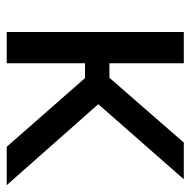

<svg xmlns="http://www.w3.org/2000/svg" viewBox="-18 -536 554 557"><g transform="rotate(90 258.5 -257.0)"><path d="M72.3 0H163.1V-227.1H206.1L405.3 0H516.6L281.7 -265.6L499.5 -513.7H393.1L205.1 -297.9H163.1V-513.7H72.3Z"/></g></svg>

Font: Roboto Flex
Style: Regular
Weight: 400
Designer: Berlow after Robertson
Foundry: Google
Version: Version 3.200;gftools[0.9.32]